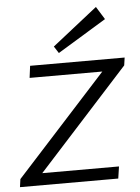

<svg xmlns="http://www.w3.org/2000/svg" viewBox="-61 -821 629 864"><g transform="rotate(-5 254.0 -389.0)"><path d="M-1 -36 433 -513 443 -486H80L87 -540H514L509 -505L74 -26L65 -54H446L438 0H-6ZM441 -720 221 -586 201 -617 405 -778Z"/></g></svg>

Font: Pathway Extreme 28pt Light
Style: Italic
Weight: 300
Italic angle: -8°
Designer: Eduardo Rodriguez Tunni
Foundry: Eduardo Rodriguez Tunni
Version: Version 1.001;gftools[0.9.26]